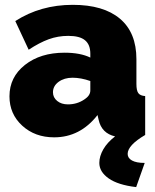

<svg xmlns="http://www.w3.org/2000/svg" viewBox="-20 -556 639 791"><path d="M578.1 0Q505.9 42.5 505.9 78.1Q505.9 95.2 523.7 105.2Q541.5 115.2 576.2 115.2L541 214.8Q466.3 206.1 427.7 179Q389.2 151.9 389.2 115.2Q389.2 87.4 405.8 58.8Q422.4 30.3 454.1 5.9Q398.4 -6.8 386.2 -63L381.8 -82Q310.1 9.8 203.1 9.8Q124 9.8 71.5 -38.3Q19 -86.4 19 -159.2Q19 -238.3 82.8 -288.6Q146.5 -338.9 246.1 -338.9Q311 -338.9 352.1 -318.8V-335Q352.1 -372.1 330.3 -390.1Q308.6 -408.2 261.2 -408.2Q218.8 -408.2 180.7 -394.3Q142.6 -380.4 98.1 -351.1L43 -469.2Q147 -536.1 279.8 -536.1Q406.2 -536.1 474.1 -479Q542 -421.9 542 -312V-210Q542 -183.1 549.8 -172.4Q557.6 -161.6 578.1 -160.2ZM352.1 -183.1V-222.2Q313.5 -235.8 278.8 -235.8Q244.6 -235.8 221.4 -218.8Q198.2 -201.7 198.2 -175.8Q198.2 -154.3 215.6 -140.1Q232.9 -126 259.8 -126Q297.4 -126 327.1 -146Q352.1 -162.1 352.1 -183.1Z"/></svg>

Font: Rawline Black
Style: Regular
Weight: 900
Designer: Matt McInerney, Pablo Impallari, Rodrigo Fuenzalida
Foundry: Matt McInerney, Pablo Impallari, Rodrigo Fuenzalida
Version: Version 4.020;PS 004.020;hotconv 1.0.88;makeotf.lib2.5.64775